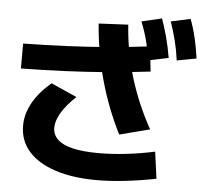

<svg xmlns="http://www.w3.org/2000/svg" viewBox="-60 -918 1120 1050"><g transform="rotate(5 500.0 -393.5)"><path d="M509 68Q377 68 281 36.5Q185 5 133.5 -53.5Q82 -112 82 -194Q82 -258 116.5 -320Q151 -382 217 -438L359 -375Q306 -325 279.5 -280.5Q253 -236 253 -198Q253 -159 281 -132.5Q309 -106 365.5 -93Q422 -80 506 -80Q579 -80 657 -89Q735 -98 814 -115L834 32Q748 49 665 58.5Q582 68 509 68ZM43 -641Q169 -643 280.5 -648Q392 -653 502.5 -662Q613 -671 736 -686L751 -549Q626 -534 513 -525Q400 -516 285.5 -511Q171 -506 43 -504ZM610 -191Q576 -258 548 -330Q520 -402 499 -477.5Q478 -553 464.5 -630.5Q451 -708 445 -786L607 -794Q612 -721 625 -649.5Q638 -578 659 -508.5Q680 -439 709 -370.5Q738 -302 776 -234ZM733 -609Q724 -667 711 -716.5Q698 -766 677 -818L788 -844Q806 -793 819.5 -742Q833 -691 843 -632ZM888 -622Q880 -681 867.5 -730Q855 -779 837 -832L944 -855Q963 -804 975 -752.5Q987 -701 995 -642Z"/></g></svg>

Font: M PLUS 2 ExtraBold
Style: Regular
Weight: 800
Version: Version 1.001